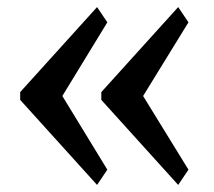

<svg xmlns="http://www.w3.org/2000/svg" viewBox="-20 -533 605 542"><path d="M37 -251V-273L254 -513L283 -470L156 -262L283 -54L254 -11ZM266 -251V-273L483 -513L512 -470L384 -262L512 -54L483 -11Z"/></svg>

Font: Taviraj DemiBold
Style: Regular
Weight: 600
Designer: Katatrad Team
Foundry: CadsonDemak
Version: Version 1.030